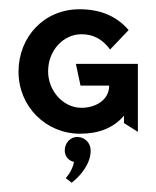

<svg xmlns="http://www.w3.org/2000/svg" viewBox="-20 -285 337 415"><path d="M278 -147H144L154 -100H216C216 -69 187 -52 156 -52C117 -52 84 -88 84 -131C84 -176 117 -211 156 -211C181 -211 201 -201 218 -178L258 -220C234 -248 200 -265 152 -265C75 -265 20 -205 20 -130C20 -55 79 4 153 4C193 4 225 -8 248 -35V-19L278 0ZM147 11C132 11 120 24 120 40C120 52 127 62 140 65C136 86 122 100 122 100L135 110C155 94 176 69 176 40C176 24 163 11 147 11Z"/></svg>

Font: Hussar Tani
Style: Dwa
Weight: 700
Foundry: Cannot Into Space Fonts
Version: Version 0.92